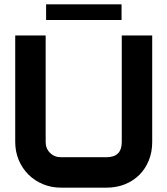

<svg xmlns="http://www.w3.org/2000/svg" viewBox="-20 -863 770 883"><path d="M680 -210Q680 -164 664.5 -125.5Q649 -87 621 -59Q593 -31 554.5 -15.5Q516 0 470 0H260Q216 0 177.5 -16Q139 -32 110.5 -60.5Q82 -89 66 -127.5Q50 -166 50 -210V-700H190V-210Q190 -180 210 -160Q230 -140 260 -140H470Q540 -140 540 -210V-700H680ZM192 -843H539V-771H192Z"/></svg>

Font: CAT North
Style: Regular
Weight: 400
Designer: Peter Wiegel
Foundry: Peter Wiegel
Version: Version 1.000